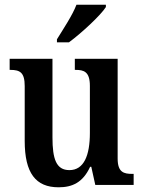

<svg xmlns="http://www.w3.org/2000/svg" viewBox="-20 -786 610 816"><path d="M222 -619V-606H273C327 -646 408 -721 430 -756V-766H305C288 -721 249 -663 222 -619ZM229 10C287 10 332 -10 363 -77H368L385 0H548V-47H542C507 -47 480 -53 480 -112V-536H298V-489H301C336 -489 362 -482 362 -421V-221C362 -126 337 -63 275 -63C219 -63 203 -110 203 -202V-536H21V-489H24C65 -489 85 -478 85 -420V-187C85 -50 132 10 229 10Z"/></svg>

Font: Noto Serif Bengali Condensed SemiBold
Style: Regular
Weight: 600
Width: 3
Designer: Juan Bruce, Universal Thirst, Indian Type Foundry and the Monotype Design Team.
Foundry: Monotype Imaging Inc.
Version: Version 2.003